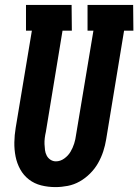

<svg xmlns="http://www.w3.org/2000/svg" viewBox="-20 -755 564 783"><path d="M206 8Q176 8 148 1Q120 -6 98 -23Q76 -40 62.5 -64.5Q49 -89 43.5 -117Q38 -145 38.5 -174.5Q39 -204 44 -234L110 -630H86V-735H272L273 -630H235L167 -217Q164 -204 162.5 -191.5Q161 -179 161.5 -167Q162 -155 163.5 -143Q165 -131 170.5 -120.5Q176 -110 186 -103.5Q196 -97 208 -97Q226 -97 242 -108.5Q258 -120 267.5 -136Q277 -152 282.5 -169.5Q288 -187 290 -204L361 -630H337V-735H523L524 -630H486L413 -187Q409 -162 401 -137.5Q393 -113 380 -90Q367 -67 347.5 -47.5Q328 -28 305 -15Q282 -2 256.5 3Q231 8 206 8Z"/></svg>

Font: Iosevka Curly Slab Extrabold
Style: Italic
Weight: 800
Italic angle: -9°
Monospace: yes
Designer: Belleve Invis
Foundry: Belleve Invis
Version: Version 22.1.2; ttfautohint (v1.8.4)